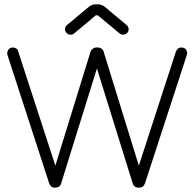

<svg xmlns="http://www.w3.org/2000/svg" viewBox="-20 -863 894 883"><path d="M231.5 0C231.5 0 231.5 0 231.5 0C219 0 210.5 -7 206 -20.5C206 -20.5 206 -20.5 206 -20.5C206 -20.5 14.5 -609.5 14.5 -609.5C12 -617 13 -625 17.5 -633C22 -640.5 29.5 -644.5 39.5 -644.5C39.5 -644.5 39.5 -644.5 39.5 -644.5C45 -644.5 50.5 -643 55 -640C59.5 -636.5 62.5 -632 64 -625.5C64 -625.5 64 -625.5 64 -625.5C64 -625.5 242 -78.5 242 -78.5C242 -78.5 227.5 -78.5 227.5 -78.5C227.5 -78.5 396 -624 396 -624C398.5 -631.5 402.5 -636.5 408.5 -640C414 -643.5 420 -645 426.5 -645C426.5 -645 426.5 -645 426.5 -645C433 -645 439.5 -643.5 445.5 -640C451.5 -636.5 455.5 -631.5 457 -624C457 -624 457 -624 457 -624C457 -624 625.5 -78.5 625.5 -78.5C625.5 -78.5 611 -78.5 611 -78.5C611 -78.5 789 -625.5 789 -625.5C791.5 -632 794.5 -636.5 799 -640C803 -643 808 -644.5 813.5 -644.5C813.5 -644.5 813.5 -644.5 813.5 -644.5C825 -644.5 832.5 -640.5 837 -633C841 -625.5 841.5 -617.5 839 -609.5C839 -609.5 839 -609.5 839 -609.5C839 -609.5 647 -20.5 647 -20.5C642.5 -7 633.5 0 619.5 0C619.5 0 619.5 0 619.5 0C619.5 0 617.5 0 617.5 0C603 0 594 -7 590 -20.5C590 -20.5 590 -20.5 590 -20.5C590 -20.5 418.5 -571.5 418.5 -571.5C418.5 -571.5 433 -571.5 433 -571.5C433 -571.5 261.5 -20.5 261.5 -20.5C259 -12 255.5 -6.5 250.5 -4C245.5 -1.5 239 0 231.5 0ZM304.5 -703.5C304.5 -703.5 304.5 -703.5 304.5 -703.5C297 -703.5 291 -706 286.5 -711C281.5 -715.5 279 -721.5 279 -728.5C279 -728.5 279 -728.5 279 -728.5C279 -737 282.5 -743.5 289.5 -749C289.5 -749 289.5 -749 289.5 -749C289.5 -749 388.5 -831.5 388.5 -831.5C398 -839 408 -843 419.5 -843C419.5 -843 419.5 -843 419.5 -843C419.5 -843 431 -843 431 -843C442.5 -843 452.5 -839 462 -831.5C462 -831.5 462 -831.5 462 -831.5C462 -831.5 561 -749 561 -749C568 -743.5 571.5 -737 571.5 -728.5C571.5 -728.5 571.5 -728.5 571.5 -728.5C571.5 -721.5 569 -715.5 564.5 -711C559.5 -706 553.5 -703.5 546.5 -703.5C546.5 -703.5 546.5 -703.5 546.5 -703.5C540 -703.5 534 -705.5 529 -710C529 -710 529 -710 529 -710C529 -710 430 -792.5 430 -792.5C430 -792.5 420.5 -792.5 420.5 -792.5C420.5 -792.5 322 -710 322 -710C316.5 -705.5 311 -703.5 304.5 -703.5Z"/></svg>

Font: Jura-Fortis-Regular
Style: Regular
Weight: 500
Designer: Daniel Johnson, Alexei Vanyashin, Mirko Velimirovic
Foundry: Daniel Johnson
Version: ""